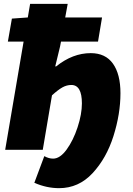

<svg xmlns="http://www.w3.org/2000/svg" viewBox="-20 -781 696 1001"><path d="M159 172 211 33Q234 46 257 46Q293 46 327.5 -1.5Q362 -49 384.5 -117.5Q407 -186 407 -242Q407 -338 352 -338Q328 -338 305.5 -325.5Q283 -313 251 -284L203 0H7L103 -564H21L42 -684L125 -690L137 -761H333L320 -690H512L491 -564H298L293 -538L268 -435H273Q359 -504 453 -504Q530 -504 569 -449Q608 -394 608 -295Q608 -187 571.5 -71.5Q535 44 462.5 122Q390 200 288 200Q223 200 159 172Z"/></svg>

Font: Nebula Sans Black
Style: Regular
Weight: 900
Italic angle: -9°
Designer: Paul D. Hunt for Adobe (as Source Sans)
Foundry: Nebula Entertainment & Broadcasting LLC
Version: Version 1.010